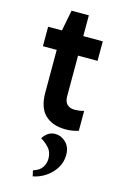

<svg xmlns="http://www.w3.org/2000/svg" viewBox="-134 -658 639 1008"><g transform="rotate(15 186.0 -154.5)"><path d="M253 9Q183 9 142.5 -29.5Q102 -68 102 -151V-482V-488L124 -601H218V-161Q218 -131 233 -117Q248 -103 272 -103Q288 -103 301 -105Q314 -107 324 -110V-2Q309 3 292.5 6Q276 9 253 9ZM27 -382V-488H324V-382ZM152 292 145 261Q180 250 194 228.5Q208 207 208 181Q208 145 186.5 122Q165 99 143 87Q157 66 173 56Q189 46 211 46Q242 46 267.5 70.5Q293 95 293 138Q293 177 273 209.5Q253 242 221 263.5Q189 285 152 292Z"/></g></svg>

Font: Gabarito Medium
Style: Regular
Weight: 500
Designer: Leandro Assis / Alvaro Franca / Felipe Casaprima
Foundry: Naipe Foundry
Version: Version 1.000